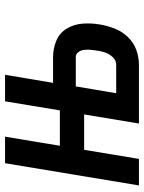

<svg xmlns="http://www.w3.org/2000/svg" viewBox="75 -645 570 760"><g transform="rotate(-90 360.0 -265.0)"><path d="M6 0H111L147 -217H287L251 0H484Q513 0 542.5 -10.5Q572 -21 594 -44.5Q616 -68 627 -96.5Q638 -125 643 -154Q649 -188 646.5 -222.5Q644 -257 627 -285.5Q610 -314 579 -327Q548 -340 513 -340H412L444 -530H339L303 -313H163L199 -530H94ZM371 -90 398 -250H514Q526 -250 533.5 -240Q541 -230 542.5 -218Q544 -206 543 -193Q542 -180 540 -168Q538 -151 532.5 -134.5Q527 -118 514 -104Q501 -90 484 -90Z"/></g></svg>

Font: Iosevka Sparkle SmBdObl
Style: Regular
Weight: 600
Italic angle: -9°
Designer: Belleve Invis
Foundry: Belleve Invis
Version: Version 4.5.0; ttfautohint (v1.8.3)